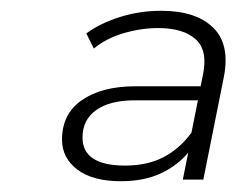

<svg xmlns="http://www.w3.org/2000/svg" viewBox="-20 -765 438 356"><path d="M319 -432 329 -482Q309 -458 278 -443.5Q247 -429 204 -429Q152 -429 123.5 -450.5Q95 -472 95 -506Q95 -554 132 -579.5Q169 -605 231 -605H352L356 -625Q366 -671 343 -692Q320 -713 273 -713Q242 -713 209.5 -703.5Q177 -694 154 -675L140 -703Q166 -722 202.5 -733.5Q239 -745 279 -745Q343 -745 375 -714Q407 -683 395 -622L357 -432ZM335 -519 347 -579H230Q184 -579 158.5 -561Q133 -543 133 -510Q133 -458 212 -458Q253 -458 283 -473.5Q313 -489 335 -519Z"/></svg>

Font: Montserrat Light
Style: Italic
Weight: 300
Italic angle: -11.3°
Designer: Julieta Ulanovsky
Foundry: Julieta Ulanovsky
Version: Version 9.000; ttfautohint (v1.8.4.7-5d5b)